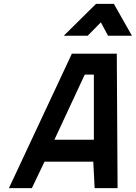

<svg xmlns="http://www.w3.org/2000/svg" viewBox="-20 -968 699 988"><path d="M350 -692H581L585 0H467L460 -136H209L144 0H26ZM260 -249H463V-584H416ZM474 -948H566L659 -784H536L499 -853L431 -784H308Z"/></svg>

Font: Panefresco 800wt
Style: Italic
Weight: 800
Foundry: Campivisivi & Chank Co
Version: Version 1.001